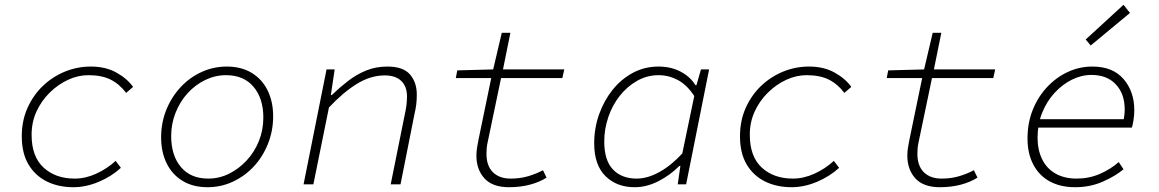

<svg xmlns="http://www.w3.org/2000/svg" viewBox="-20 -770 4840 802"><path d="M287 12Q224 12 175.5 -12Q127 -36 99 -83Q71 -130 71 -201Q71 -266 95 -319.5Q119 -373 159.5 -411.5Q200 -450 251.5 -471Q303 -492 359 -492Q421 -492 466 -467Q511 -442 536 -407L507 -382Q479 -419 442 -437.5Q405 -456 349 -456Q306 -456 264 -436.5Q222 -417 187.5 -383Q153 -349 132.5 -304.5Q112 -260 112 -207Q112 -116 162 -70Q212 -24 292 -24Q337 -24 382 -44.5Q427 -65 463 -98L485 -69Q446 -33 392.5 -10.5Q339 12 287 12Z M847 12Q786 12 742.5 -14.5Q699 -41 676 -88Q653 -135 653 -196Q653 -258 675 -312Q697 -366 735 -406.5Q773 -447 822.5 -469.5Q872 -492 927 -492Q988 -492 1031.5 -465.5Q1075 -439 1098 -392Q1121 -345 1121 -284Q1121 -223 1099 -168.5Q1077 -114 1039.5 -74Q1002 -34 952.5 -11Q903 12 847 12ZM850 -24Q896 -24 937 -44.5Q978 -65 1010.5 -100Q1043 -135 1061.5 -181Q1080 -227 1080 -279Q1080 -359 1039 -407.5Q998 -456 924 -456Q879 -456 837.5 -436Q796 -416 764 -381Q732 -346 713.5 -299.5Q695 -253 695 -202Q695 -121 735.5 -72.5Q776 -24 850 -24Z M1248 0 1344 -480H1378L1362 -373H1366Q1398 -404 1433.5 -431.5Q1469 -459 1509.5 -475.5Q1550 -492 1598 -492Q1664 -492 1692.5 -459Q1721 -426 1721 -375Q1721 -352 1718.5 -332.5Q1716 -313 1711 -292L1653 0H1612L1670 -288Q1675 -310 1677.5 -328.5Q1680 -347 1680 -367Q1680 -409 1656 -432Q1632 -455 1587 -455Q1528 -455 1470.5 -419.5Q1413 -384 1354 -321L1289 0Z M2106 12Q2037 12 2003.5 -25Q1970 -62 1970 -120Q1970 -137 1972.5 -152Q1975 -167 1978 -183L2032 -444H1884L1890 -476L2040 -480L2076 -633H2112L2081 -480H2337L2329 -444H2073L2017 -176Q2014 -163 2013 -151Q2012 -139 2012 -128Q2012 -77 2039 -50.5Q2066 -24 2113 -24Q2153 -24 2186.5 -34Q2220 -44 2248 -59L2263 -28Q2233 -9 2193 1.5Q2153 12 2106 12Z M2631 12Q2556 12 2509 -34.5Q2462 -81 2462 -171Q2462 -235 2482.5 -292.5Q2503 -350 2539 -395Q2575 -440 2624 -466Q2673 -492 2730 -492Q2783 -492 2823.5 -470.5Q2864 -449 2885 -414H2889L2908 -480H2942L2846 0H2811L2822 -77H2818Q2779 -38 2730 -13Q2681 12 2631 12ZM2639 -24Q2685 -24 2734.5 -51.5Q2784 -79 2830 -129L2880 -369Q2849 -416 2811 -436Q2773 -456 2731 -456Q2683 -456 2641.5 -432.5Q2600 -409 2569 -370Q2538 -331 2521 -281Q2504 -231 2504 -179Q2504 -100 2540.5 -62Q2577 -24 2639 -24Z M3287 12Q3224 12 3175.5 -12Q3127 -36 3099 -83Q3071 -130 3071 -201Q3071 -266 3095 -319.5Q3119 -373 3159.5 -411.5Q3200 -450 3251.5 -471Q3303 -492 3359 -492Q3421 -492 3466 -467Q3511 -442 3536 -407L3507 -382Q3479 -419 3442 -437.5Q3405 -456 3349 -456Q3306 -456 3264 -436.5Q3222 -417 3187.5 -383Q3153 -349 3132.5 -304.5Q3112 -260 3112 -207Q3112 -116 3162 -70Q3212 -24 3292 -24Q3337 -24 3382 -44.5Q3427 -65 3463 -98L3485 -69Q3446 -33 3392.5 -10.5Q3339 12 3287 12Z M3906 12Q3837 12 3803.5 -25Q3770 -62 3770 -120Q3770 -137 3772.5 -152Q3775 -167 3778 -183L3832 -444H3684L3690 -476L3840 -480L3876 -633H3912L3881 -480H4137L4129 -444H3873L3817 -176Q3814 -163 3813 -151Q3812 -139 3812 -128Q3812 -77 3839 -50.5Q3866 -24 3913 -24Q3953 -24 3986.5 -34Q4020 -44 4048 -59L4063 -28Q4033 -9 3993 1.5Q3953 12 3906 12Z M4471 12Q4409 12 4364.5 -12.5Q4320 -37 4296 -83Q4272 -129 4272 -192Q4272 -257 4294 -311.5Q4316 -366 4354 -406.5Q4392 -447 4440.5 -469.5Q4489 -492 4543 -492Q4628 -492 4673 -440Q4718 -388 4718 -310Q4718 -287 4714.5 -266.5Q4711 -246 4708 -237H4306L4313 -272H4700L4672 -264Q4675 -276 4676.5 -288.5Q4678 -301 4678 -313Q4678 -378 4641 -417.5Q4604 -457 4539 -457Q4497 -457 4457 -437Q4417 -417 4384.5 -381.5Q4352 -346 4333 -298.5Q4314 -251 4314 -195Q4314 -144 4333 -105Q4352 -66 4389 -45Q4426 -24 4477 -24Q4529 -24 4574 -43.5Q4619 -63 4653 -93L4673 -63Q4640 -35 4587 -11.5Q4534 12 4471 12ZM4536 -580 4515 -605 4673 -750 4700 -716Z"/></svg>

Font: Source Code Pro ExtraLight Light
Style: Italic
Weight: 300
Italic angle: -11°
Monospace: yes
Version: Version 1.016;hotconv 1.0.116;makeotfexe 2.5.65601